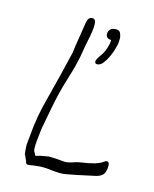

<svg xmlns="http://www.w3.org/2000/svg" viewBox="-101 -698 634 788"><g transform="rotate(15 215.5 -304.0)"><path d="M96 21Q82 21 83 9Q79 3 71 -18V-17Q71 -11 70 -18.5Q69 -26 68 -38Q67 -50 67 -57L75 -137Q80 -179 90 -222L110 -301Q124 -354 152 -472Q154 -492 159.5 -525Q165 -558 172 -604Q176 -629 194 -629Q209 -629 209 -604V-603Q209 -581 201.5 -545.5Q194 -510 186 -460Q182 -441 176.5 -419.5Q171 -398 163 -373Q155 -347 149 -326Q143 -305 140 -291Q134 -267 126.5 -228Q119 -189 109 -135Q106 -109 104 -89.5Q102 -70 102 -57Q102 -51 102.5 -46.5Q103 -42 104 -39Q104 -41 114 -22Q127 -28 167 -34L201 -33Q214 -32 222.5 -31Q231 -30 235 -30H238Q250 -30 268 -36Q278 -40 285.5 -41.5Q293 -43 297 -44Q365 -53 389 -70Q397 -77 404 -77Q414 -77 414 -60Q414 -30 399 -18Q394 -14 385.5 -10.5Q377 -7 365 -5L300 9Q278 13 261 16.5Q244 20 231 20Q224 20 216 19.5Q208 19 198 18Q176 15 165 15Q143 13 96 21ZM261 -451Q251 -451 251 -460Q251 -467 258 -478Q266 -489 273.5 -501.5Q281 -514 285 -529Q288 -539 289.5 -545.5Q291 -552 291 -562Q268 -563 268 -582Q268 -594 275.5 -602Q283 -610 300 -610Q315 -610 319.5 -597.5Q324 -585 324 -580Q324 -561 322.5 -553Q321 -545 318 -535Q310 -505 294 -478Q278 -451 261 -451Z"/></g></svg>

Font: Square Peg
Style: Regular
Weight: 400
Designer: Robert E. Leuschke
Foundry: Robert E. Leuschke
Version: Version 1.010; ttfautohint (v1.8.4.7-5d5b)